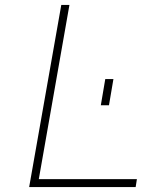

<svg xmlns="http://www.w3.org/2000/svg" viewBox="-20 -757 579 777"><path d="M98 0 228 -737H261L137 -32H534L529 0ZM388 -331 406 -437H439L421 -331Z"/></svg>

Font: Tomorrow ExtraLight
Style: Italic
Weight: 275
Italic angle: -10°
Designer: Tony de Marco, Monica Rizzolli
Foundry: Just in Type
Version: Version 2.002